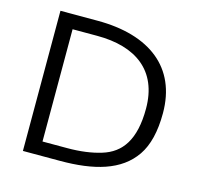

<svg xmlns="http://www.w3.org/2000/svg" viewBox="-87 -654 763 745"><g transform="rotate(15 294.0 -281.5)"><path d="M554 -282C554 -465 426 -563 216 -563H67V0H216C352 0 456 -28 512 -110C540 -151 554 -208 554 -282ZM131 -506H230C385 -506 486 -435 486 -282C486 -157 442 -96 366 -73C327 -61 282 -55 230 -55H131Z"/></g></svg>

Font: OSH Darker Grotesque Medium
Style: Regular
Weight: 500
Designer: Gabriel Lam
Foundry: TypeRant
Version: Version 1.000;Glyphs 3.1.1 (3148)